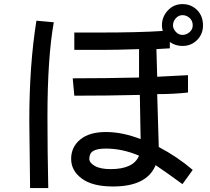

<svg xmlns="http://www.w3.org/2000/svg" viewBox="-20 -868 1040 950"><path d="M820.3 -660.2V-628.9L753.9 -625L757.8 -488.3L910.2 -496.1V-410.2Q839.8 -402.3 757.8 -402.3L765.6 -140.6Q855.5 -93.8 933.6 -27.3L882.8 43Q796.9 -19.5 750 -50.8Q707 54.7 539.1 54.7Q437.5 54.7 384.8 15.6Q332 -23.4 332 -82Q332 -140.6 377 -177.7Q421.9 -214.8 503.9 -214.8Q585.9 -214.8 675.8 -179.7L671.9 -398.4Q511.7 -394.5 347.7 -394.5L339.8 -480.5Q496.1 -480.5 668 -484.4V-625Q554.7 -621.1 484.4 -621.1H347.7V-707H472.7Q668 -707 785.2 -714.8Q781.2 -730.5 781.2 -742.2Q781.2 -785.2 810.5 -816.4Q839.8 -847.7 882.8 -847.7Q925.8 -847.7 955.1 -818.4Q984.4 -789.1 984.4 -742.2Q984.4 -699.2 955.1 -669.9Q925.8 -640.6 882.8 -640.6Q847.7 -640.6 820.3 -660.2ZM835.9 -742.2Q835.9 -726.6 849.6 -710.9Q863.3 -695.3 882.8 -695.3Q902.3 -695.3 918 -709Q933.6 -722.7 933.6 -742.2Q933.6 -765.6 918 -779.3Q902.3 -793 882.8 -793Q863.3 -793 849.6 -777.3Q835.9 -761.7 835.9 -742.2ZM668 -97.7Q585.9 -132.8 503.9 -132.8Q460.9 -132.8 441.4 -121.1Q421.9 -109.4 421.9 -82Q421.9 -62.5 449.2 -46.9Q476.6 -31.2 527.3 -31.2Q640.6 -31.2 668 -97.7ZM246.1 -757.8Q214.8 -582 214.8 -289.1Q214.8 -125 218.8 62.5H128.9L125 -269.5Q125 -546.9 160.2 -765.6Z"/></svg>

Font: Droid Sans Fallback
Style: Regular
Weight: 400
Designer: Steve Matteson
Foundry: Ascender Corporation
Version: 3.00 (Khmer version)